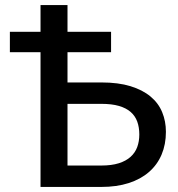

<svg xmlns="http://www.w3.org/2000/svg" viewBox="-20 -738 702 758"><path d="M380 -84.5Q420.5 -84.5 449 -93.5Q477.5 -102.5 495.5 -118.8Q513.5 -135 521.8 -157.5Q530 -180 530 -207Q530 -235.5 521.8 -258Q513.5 -280.5 495.8 -296Q478 -311.5 449.5 -319.8Q421 -328 380.5 -328H246.5V-84.5ZM380.5 -412.5Q447 -412.5 495 -397.8Q543 -383 574.2 -357Q605.5 -331 620.2 -295.2Q635 -259.5 635 -217.5Q635 -168 618 -127.8Q601 -87.5 568.2 -59Q535.5 -30.5 488 -15.2Q440.5 0 380 0H140V-532H19V-612.5H140V-718H246.5V-612.5H418.5V-532H246.5V-412.5Z"/></svg>

Font: Lato 2
Style: Regular
Weight: 500
Designer: Lukasz Dziedzic with Adam Twardoch and Botio Nikoltchev
Foundry: tyPoland Lukasz Dziedzic
Version: Version 2.015; 2015-08-06; http://www.latofonts.com/